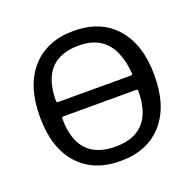

<svg xmlns="http://www.w3.org/2000/svg" viewBox="-101 -657 758 749"><g transform="rotate(-20 278.0 -283.0)"><path d="M103 -481.4Q166 -552.7 277.8 -552.7Q389.6 -552.7 452.6 -481.4Q515.6 -410.2 515.6 -282.2Q515.6 -154.3 452.6 -83.5Q389.6 -12.7 277.8 -12.7Q166 -12.7 103 -83.5Q40 -154.3 40 -282.2Q40 -410.2 103 -481.4ZM127 -252.9Q120.1 -252.9 120.1 -247.1Q120.1 -73.2 277.3 -72.3Q278.3 -72.3 278.3 -72.3Q435.5 -72.3 435.5 -247.1Q435.5 -252.9 429.7 -252.9ZM120.1 -318.4Q120.1 -312.5 127 -312.5H429.7Q435.5 -312.5 435.5 -318.4Q435.5 -319.3 435.5 -319.3Q421.9 -492.2 278.3 -492.2H277.3Q120.1 -492.2 120.1 -318.4Z"/></g></svg>

Font: Gen Jyuu Gothic Normal
Style: Regular
Weight: 300
Designer: [Source Han Sans]
Ryoko NISHIZUKA  (kana & ideographs); Paul D. Hunt (Latin, Greek & Cyrillic); Wenlong ZHANG  (bopomofo
Version: Version 1.002.20150607